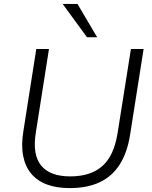

<svg xmlns="http://www.w3.org/2000/svg" viewBox="-20 -956 777 984"><path d="M337 8Q270 8 220.5 -10.5Q171 -29 140 -66Q109 -103 98.5 -158Q88 -213 100 -285L166 -705H231L164 -279Q145 -164 190.5 -108Q236 -52 340 -52Q444 -52 503.5 -104Q563 -156 582 -270L651 -705H716L647 -267Q633 -176 594.5 -114.5Q556 -53 492 -22.5Q428 8 337 8ZM426 -765 301 -936H377L478 -765Z"/></svg>

Font: Nunito Sans 10pt Light
Style: Italic
Weight: 300
Italic angle: -9°
Designer: Vernon Adams
Foundry: Vernon Adams
Version: Version 3.101;gftools[0.9.27]